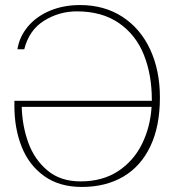

<svg xmlns="http://www.w3.org/2000/svg" viewBox="-20 -730 690 760"><path d="M613 -344Q613 -230 575 -150.5Q537 -71 467.5 -30.5Q398 10 304 10Q215 10 155 -33Q95 -76 66 -148.5Q37 -221 37 -311V-331H581V-335Q581 -434 549.5 -513Q518 -592 451 -638.5Q384 -685 284 -685Q214 -685 154.5 -648Q95 -611 76 -535H49Q57 -585 90.5 -625Q124 -665 177.5 -687.5Q231 -710 297 -710Q393 -710 464.5 -663.5Q536 -617 574.5 -534Q613 -451 613 -344ZM580 -307H66Q68 -232 92 -165.5Q116 -99 167.5 -55.5Q219 -12 299 -12Q386 -12 447.5 -52.5Q509 -93 542 -160Q575 -227 580 -307Z"/></svg>

Font: Taviraj Thin
Style: Regular
Weight: 100
Designer: Katatrad Team
Foundry: CadsonDemak
Version: Version 1.030